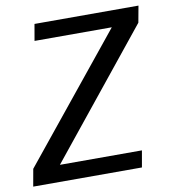

<svg xmlns="http://www.w3.org/2000/svg" viewBox="-96 -743 725 810"><g transform="rotate(-10 266.0 -337.5)"><path d="M-18.8 0H446.9L459.4 -71H108.1L538.1 -604L551.1 -675H105.7L93.4 -604.4H424.4L-5.6 -74Z"/></g></svg>

Font: Anybody Thin
Style: Italic
Weight: 100
Italic angle: -10°
Designer: Tyler Finck
Foundry: Etcetera Type Company
Version: Version 1.114;gftools[0.9.25]